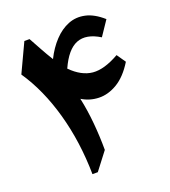

<svg xmlns="http://www.w3.org/2000/svg" viewBox="-147 -928 917 1036"><g transform="rotate(-20 311.5 -410.5)"><path d="M562 -760.3 505.4 -676.3Q430.2 -722.7 372.6 -700Q314.9 -677.2 272 -581.5Q332 -521 395.8 -515.1Q459.5 -509.3 546.9 -559.1L582 -508.3Q538.1 -437 485.4 -405.5Q432.6 -374 379.9 -375.5Q327.1 -377 282.7 -404.3Q298.3 -332.5 305.4 -253.7Q312.5 -174.8 312.5 -100.1L235.8 0H205.1Q202.6 -186.5 156.5 -351.1Q110.4 -515.6 28.3 -636.2L105.5 -800.8H135.3Q157.7 -760.3 176 -726.8Q194.3 -693.4 217.3 -656.2Q245.1 -712.4 283 -752.4Q320.8 -792.5 365.7 -810.3Q410.6 -828.1 460.4 -817.1Q510.3 -806.2 562 -760.3Z"/></g></svg>

Font: Pinar-DS1-FD Bold
Style: Regular
Weight: 700
Designer: Amin Abedi
Version: Version 2.000